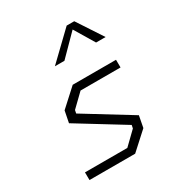

<svg xmlns="http://www.w3.org/2000/svg" viewBox="-185 -927 991 1056"><g transform="rotate(-30 310.0 -399.0)"><path d="M76.5 0H366.5L476 -99.5L490 -173L196 -353.5L200 -373.5L280 -451H534L533.5 -500H258.5L149.5 -400.5L135 -327L429 -146.5L425 -126.5L345 -49H76ZM224.5 -637H285L410 -763.5L486 -637H546.5L440.5 -798.5H392.5Z"/></g></svg>

Font: Monaspace Krypton ExtraLight
Style: Italic
Weight: 200
Italic angle: -11°
Designer: Riley Cran & the Lettermatic Team
Foundry: Lettermatic
Version: Version 1.101 (Monaspace Krypton)